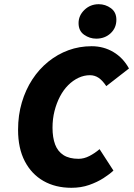

<svg xmlns="http://www.w3.org/2000/svg" viewBox="-20 -882 640 914"><path d="M320 12Q244 12 187 -20.5Q130 -53 98 -114.5Q66 -176 66 -264Q66 -334 84 -394.5Q102 -455 134 -504Q166 -553 210 -588.5Q254 -624 306 -643Q358 -662 416 -662Q473 -662 519.5 -634.5Q566 -607 594 -556L486 -472Q468 -499 449.5 -511.5Q431 -524 408 -524Q380 -524 353.5 -511.5Q327 -499 304.5 -476.5Q282 -454 265.5 -422.5Q249 -391 239.5 -353.5Q230 -316 230 -274Q230 -227 242.5 -194Q255 -161 282.5 -143.5Q310 -126 354 -126Q380 -126 406 -139.5Q432 -153 454 -172L520 -70Q502 -53 472.5 -34Q443 -15 404.5 -1.5Q366 12 320 12ZM438 -698Q407 -698 380.5 -716.5Q354 -735 354 -772Q354 -808 382 -835Q410 -862 450 -862Q482 -862 508 -843Q534 -824 534 -788Q534 -749 506.5 -723.5Q479 -698 438 -698Z"/></svg>

Font: Source Code Pro ExtraLight Black
Style: Italic
Weight: 900
Italic angle: -11°
Monospace: yes
Version: Version 1.016;hotconv 1.0.116;makeotfexe 2.5.65601